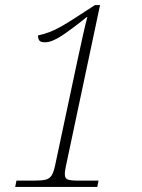

<svg xmlns="http://www.w3.org/2000/svg" viewBox="-20 -738 561 758"><path d="M40 0 45 -25H116Q144 -25 159.5 -28.5Q175 -32 183.5 -45Q192 -58 198 -87L282 -482Q299 -561 308.5 -603.5Q318 -646 325 -671H323Q262 -622 223 -596.5Q184 -571 158 -571Q140 -571 135 -578.5Q130 -586 130 -598Q153 -603 174.5 -611Q196 -619 222.5 -634Q249 -649 287 -674L355 -718H375L241 -86Q239 -76 237.5 -67Q236 -58 236 -50Q236 -34 247 -29.5Q258 -25 287 -25H369L364 0Z"/></svg>

Font: Noto Serif Tamil ExtraLight
Style: Italic
Weight: 200
Italic angle: -12°
Designer: Indian Type Foundry, Tom Grace, and the Monotype Design Team
Foundry: Monotype Imaging Inc.
Version: Version 2.003; ttfautohint (v1.8.4.7-5d5b)